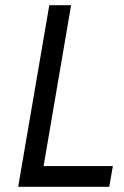

<svg xmlns="http://www.w3.org/2000/svg" viewBox="-20 -720 477 740"><path d="M170 -700H254L148 -80H415L401 0H50Z"/></svg>

Font: Jost*
Style: Italic
Weight: 400
Italic angle: -10°
Version: Version 3.7